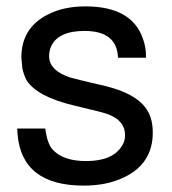

<svg xmlns="http://www.w3.org/2000/svg" viewBox="-20 -559 540 602"><path d="M350 -378Q347 -462 245 -462Q162 -462 140 -413Q134 -399 134 -383Q134 -338 200 -316L231 -308L311 -289Q430 -260 452 -191Q459 -171 459 -143Q459 -46 369 -3Q315 23 243 23Q48 23 35 -139L34 -156H122Q128 -108 146 -89Q179 -54 250 -54Q333 -54 362 -101Q372 -115 372 -136Q372 -181 318 -201L299 -207H298L291 -209L213 -228Q95 -256 63 -308Q55 -323 50 -345L47 -379Q47 -472 131 -514Q180 -539 248 -539Q393 -539 428 -438Q438 -412 438 -378Z"/></svg>

Font: Ekushey Lal Sabuj
Style: Regular
Weight: 400
Designer: Al Mamun Sumon
Foundry: Al Mamun Sumon
Version: Version 1.0